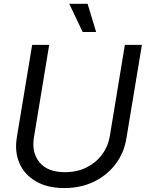

<svg xmlns="http://www.w3.org/2000/svg" viewBox="-20 -959 752 991"><path d="M312 11.7Q225.1 11.7 165.8 -22.7Q106.4 -57.1 80.6 -116.2Q54.7 -175.3 66.9 -250L146 -727.5H233.9L155.3 -251Q142.1 -171.4 184.1 -120.8Q226.1 -70.3 315.4 -70.3Q377.4 -70.3 426.5 -94.7Q475.6 -119.1 506.8 -161.4Q538.1 -203.6 546.9 -256.8L624.5 -727.5H712.4L632.3 -244.1Q620.1 -169.4 576.2 -111.6Q532.2 -53.7 464.4 -21Q396.5 11.7 312 11.7ZM406.7 -793.9 337.4 -939.5H432.1L476.1 -793.9Z"/></svg>

Font: Inter Display
Style: Italic
Weight: 400
Italic angle: -9.39999°
Designer: Rasmus Andersson
Foundry: rsms
Version: Version 4.000;git-a52131595